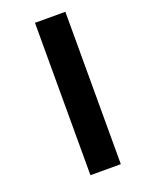

<svg xmlns="http://www.w3.org/2000/svg" viewBox="-128 -714 570 772"><g transform="rotate(-20 157.5 -328.0)"><path d="M122 -2V-654H252V-2Z"/></g></svg>

Font: Noto Sans Tamil UI ExtraCondensed
Style: Bold
Weight: 700
Width: 2
Designer: Jelle Bosma - Monotype Design Team
Foundry: Monotype Imaging Inc.
Version: Version 2.004; ttfautohint (v1.8.4.7-5d5b)